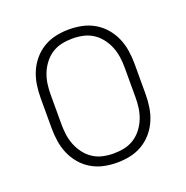

<svg xmlns="http://www.w3.org/2000/svg" viewBox="-102 -623 704 726"><g transform="rotate(-20 250.0 -260.0)"><path d="M250 8Q223 8 197 2.5Q171 -3 148 -16.5Q125 -30 107.5 -50.5Q90 -71 79.5 -95.5Q69 -120 65 -146.5Q61 -173 61 -200V-320Q61 -347 65 -373.5Q69 -400 79.5 -424.5Q90 -449 107.5 -469.5Q125 -490 148 -503.5Q171 -517 197 -522.5Q223 -528 250 -528Q277 -528 303 -522.5Q329 -517 352 -503.5Q375 -490 392.5 -469.5Q410 -449 420.5 -424.5Q431 -400 435 -373.5Q439 -347 439 -320V-200Q439 -173 435 -146.5Q431 -120 420.5 -95.5Q410 -71 392.5 -50.5Q375 -30 352 -16.5Q329 -3 303 2.5Q277 8 250 8ZM250 -29Q272 -29 293 -33.5Q314 -38 332 -49.5Q350 -61 363.5 -78.5Q377 -96 385 -116Q393 -136 396 -157Q399 -178 399 -200V-320Q399 -342 396 -363Q393 -384 385 -404Q377 -424 363.5 -441.5Q350 -459 332 -470.5Q314 -482 293 -486.5Q272 -491 250 -491Q228 -491 207 -486.5Q186 -482 168 -470.5Q150 -459 136.5 -441.5Q123 -424 115 -404Q107 -384 104 -363Q101 -342 101 -320V-200Q101 -178 104 -157Q107 -136 115 -116Q123 -96 136.5 -78.5Q150 -61 168 -49.5Q186 -38 207 -33.5Q228 -29 250 -29Z"/></g></svg>

Font: Iosevka Extralight
Style: Regular
Weight: 200
Monospace: yes
Designer: Belleve Invis
Foundry: Belleve Invis
Version: Version 32.0.1; ttfautohint (v1.8.4)